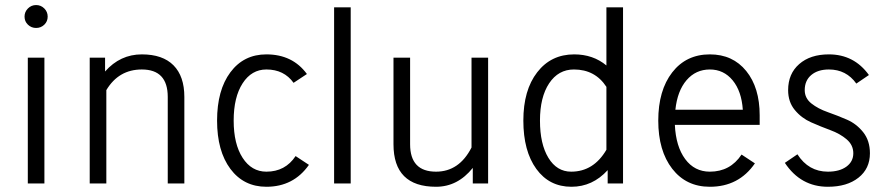

<svg xmlns="http://www.w3.org/2000/svg" viewBox="-20 -712 3439 745"><path d="M152.3 0H87.9V-488.3H152.3ZM88.4 -616.2Q75.2 -628.9 75.2 -647.5Q75.2 -666 88.4 -679.2Q101.6 -692.4 120.1 -692.4Q138.7 -692.4 151.9 -679.2Q165 -666 165 -647.5Q165 -628.9 151.9 -616.2Q138.7 -603.5 120.1 -603.5Q101.6 -603.5 88.4 -616.2Z M695.3 0H630.9V-335.9Q630.9 -442.4 530.3 -442.4Q440.4 -442.4 392.6 -362.3V0H328.1V-488.3H387.7V-434.6Q446.3 -501 530.3 -501Q611.3 -501 653.3 -458.5Q695.3 -416 695.3 -335.9Z M1178.7 -72.3Q1119.1 12.7 1013.7 12.7Q925.8 12.7 874 -56.6Q822.3 -126 822.3 -244.1Q822.3 -362.3 874 -431.6Q925.8 -501 1013.7 -501Q1115.2 -501 1170.9 -424.8L1119.1 -390.6Q1082 -442.4 1013.7 -442.4Q956.1 -442.4 921.4 -388.7Q886.7 -335 886.7 -244.1Q886.7 -153.3 921.4 -99.6Q956.1 -45.9 1013.7 -45.9Q1086.9 -45.9 1127 -106.4Z M1340.8 0H1276.4V-683.6H1340.8Z M1506.8 -488.3H1571.3V-152.3Q1571.3 -45.9 1671.9 -45.9Q1761.7 -45.9 1809.6 -139.6V-488.3H1874V0H1814.5V-60.5Q1755.9 12.7 1671.9 12.7Q1506.8 12.7 1506.8 -152.3Z M2397.5 0H2337.9V-51.8Q2279.3 12.7 2197.3 12.7Q2111.3 12.7 2061 -56.6Q2010.7 -126 2010.7 -244.1Q2010.7 -362.3 2064.5 -431.6Q2118.2 -501 2208 -501Q2281.2 -501 2333 -458V-683.6H2397.5ZM2333 -375Q2289.1 -442.4 2207 -442.4Q2146.5 -442.4 2110.8 -388.7Q2075.2 -335 2075.2 -244.1Q2075.2 -153.3 2107.9 -99.6Q2140.6 -45.9 2196.3 -45.9Q2283.2 -45.9 2333 -130.9Z M2734.4 12.7Q2642.6 12.7 2588.4 -57.1Q2534.2 -127 2534.2 -244.1Q2534.2 -361.3 2588.4 -431.2Q2642.6 -501 2734.4 -501Q2823.2 -501 2875.5 -436.5Q2927.7 -372.1 2927.7 -264.6V-227.5H2598.6Q2602.5 -143.6 2638.7 -94.7Q2674.8 -45.9 2734.4 -45.9Q2813.5 -45.9 2857.4 -112.3L2909.2 -78.1Q2846.7 12.7 2734.4 12.7ZM2734.4 -442.4Q2679.7 -442.4 2644 -400.9Q2608.4 -359.4 2600.6 -286.1H2862.3Q2857.4 -358.4 2822.8 -400.4Q2788.1 -442.4 2734.4 -442.4Z M3038.1 -362.3Q3038.1 -425.8 3081.1 -463.4Q3124 -501 3196.3 -501Q3293.9 -501 3351.6 -420.9L3302.7 -387.7Q3263.7 -442.4 3196.3 -442.4Q3153.3 -442.4 3127.9 -420.9Q3102.5 -399.4 3102.5 -362.3Q3102.5 -331.1 3128.4 -310.5Q3154.3 -290 3191.9 -276.9Q3229.5 -263.7 3266.6 -247.6Q3303.7 -231.4 3329.6 -198.7Q3355.5 -166 3355.5 -117.2Q3355.5 -57.6 3311 -22.5Q3266.6 12.7 3192.4 12.7Q3086.9 12.7 3025.4 -80.1L3074.2 -113.3Q3117.2 -45.9 3192.4 -45.9Q3237.3 -45.9 3264.2 -65.4Q3291 -85 3291 -117.2Q3291 -149.4 3265.1 -171.4Q3239.3 -193.4 3202.1 -207Q3165 -220.7 3127.4 -237.3Q3089.8 -253.9 3064 -285.2Q3038.1 -316.4 3038.1 -362.3Z"/></svg>

Font: Lohit Devanagari
Style: Regular
Weight: 400
Version: 2.95.4